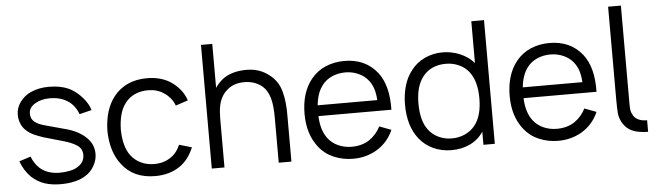

<svg xmlns="http://www.w3.org/2000/svg" viewBox="-48 -955 3977 1160"><g transform="rotate(-5 1940.0 -375.5)"><path d="M429 -397Q407.5 -454 363 -481.2Q318.5 -508.5 258.5 -508.5Q206 -508.5 168 -486Q130 -463.5 130 -427Q130 -410.5 135.5 -398Q141 -385.5 152.5 -376Q164 -366.5 181.2 -359.2Q198.5 -352 222 -346L337.5 -314.5Q412.5 -295 458 -252.5Q504 -210.5 504 -149Q504 -112.5 484 -77.5Q464.5 -42.5 432.5 -23Q376 14.5 278 14.5Q225 14.5 182.2 0.5Q139.5 -13.5 103 -47Q62.5 -87 41.5 -145L111.5 -167.5Q128 -125 157.5 -97Q180 -76 211 -65.5Q242 -55 278 -55Q310.5 -55 341.5 -61.5Q373.5 -68 392.5 -82.5Q430 -106.5 430 -150Q430 -187 400.5 -207.5Q370.5 -228.5 314.5 -244L199 -277Q164.5 -288.5 140 -300Q115.5 -311.5 96 -330Q76 -348 66.2 -374Q56.5 -400 56.5 -426Q56.5 -468 82.5 -503Q95.5 -520.5 111.8 -534Q128 -547.5 148 -556Q196.5 -578 257.5 -578Q333 -578 386.5 -551Q426 -530 458.5 -492.5Q492 -454.5 503 -415.5Z M1012.5 -398Q1004.5 -422 987.2 -442.8Q970 -463.5 949 -477Q909 -505 852 -505Q809.5 -505 773 -488.8Q736.5 -472.5 712.5 -439.5Q671 -386 669 -281Q671 -176.5 712.5 -123Q736.5 -91.5 773 -74.5Q809.5 -57.5 852 -57.5Q909.5 -57.5 951 -85.5Q989.5 -109.5 1011.5 -160.5L1087.5 -138.5Q1056.5 -62.5 999 -25Q937.5 15.5 852 15.5Q720.5 15.5 651 -76Q590 -153.5 587.5 -281Q590 -410 651 -487.5Q723 -578 853.5 -578Q934 -578 993 -541.5Q1026 -520.5 1051 -490Q1076 -459.5 1087.5 -423Z M1679 -273V0H1602V-271Q1602 -308.5 1599 -339.2Q1596 -370 1588.5 -395Q1581 -420 1568.5 -439.2Q1556 -458.5 1536.5 -473Q1493.5 -503 1437.5 -503Q1371 -503 1331.5 -466.5Q1290 -431 1279 -370Q1273 -340.5 1273 -289.5V0H1196V-750H1264.5V-483.5Q1275.5 -500.5 1291.5 -516.5Q1319 -545 1356 -559Q1393 -573 1432.5 -575Q1436 -575.5 1441.8 -575.8Q1447.5 -576 1455.5 -576Q1535.5 -576 1592 -531Q1645.5 -491 1662.5 -427Q1680.5 -362.5 1679 -273Z M1907 -123Q1931 -91.5 1968.8 -74.5Q2006.5 -57.5 2050 -57.5Q2111.5 -57.5 2157 -86.5Q2201 -116.5 2226 -165.5L2297.5 -138.5Q2264.5 -63 2195.5 -22Q2131.5 15.5 2052 15.5Q1991 15.5 1935.5 -8Q1881.5 -31 1846.5 -76Q1783 -156 1783 -279Q1783 -407.5 1846.5 -487.5Q1883 -533 1935.5 -555.5Q1988 -578 2050 -578Q2176 -578 2248 -488.5Q2311.5 -408.5 2308 -259.5H1865.5Q1868.5 -174.5 1907 -123ZM1908 -444Q1874 -399.5 1866.5 -325H2228Q2226 -362.5 2217 -391.8Q2208 -421 2189.5 -445Q2166.5 -475 2129.2 -491.8Q2092 -508.5 2050 -508.5Q2006.5 -508.5 1969.2 -492.2Q1932 -476 1908 -444Z M2912.5 -750V0H2843.5V-79Q2811.5 -32 2761.2 -8.2Q2711 15.5 2649 15.5Q2590 15.5 2539.2 -7.8Q2488.5 -31 2454 -75Q2392.5 -153.5 2392.5 -282.5Q2392.5 -341 2407.2 -394Q2422 -447 2454 -487.5Q2487.5 -531.5 2538 -554.8Q2588.5 -578 2646 -578Q2673.5 -578 2700 -572.5Q2726.5 -567 2751 -556.8Q2775.5 -546.5 2796.8 -531.5Q2818 -516.5 2835.5 -497V-750ZM2843.5 -282.5Q2843.5 -387 2798 -445Q2774 -475 2737.5 -491.2Q2701 -507.5 2658.5 -507.5Q2614.5 -507.5 2577.5 -490.8Q2540.5 -474 2516.5 -440.5Q2474 -384 2474 -282.5Q2474 -178 2515.5 -123Q2539.5 -90 2577 -72.5Q2614.5 -55 2657 -55Q2700.5 -55 2737.2 -71.8Q2774 -88.5 2798 -119Q2843.5 -175.5 2843.5 -282.5Z M3151 -123Q3175 -91.5 3212.8 -74.5Q3250.5 -57.5 3294 -57.5Q3355.5 -57.5 3401 -86.5Q3445 -116.5 3470 -165.5L3541.5 -138.5Q3508.5 -63 3439.5 -22Q3375.5 15.5 3296 15.5Q3235 15.5 3179.5 -8Q3125.5 -31 3090.5 -76Q3027 -156 3027 -279Q3027 -407.5 3090.5 -487.5Q3127 -533 3179.5 -555.5Q3232 -578 3294 -578Q3420 -578 3492 -488.5Q3555.5 -408.5 3552 -259.5H3109.5Q3112.5 -174.5 3151 -123ZM3152 -444Q3118 -399.5 3110.5 -325H3472Q3470 -362.5 3461 -391.8Q3452 -421 3433.5 -445Q3410.5 -475 3373.2 -491.8Q3336 -508.5 3294 -508.5Q3250.5 -508.5 3213.2 -492.2Q3176 -476 3152 -444Z M3841.5 8.5Q3815.5 8.5 3795 5Q3756 0 3729.5 -17Q3703 -34 3685.5 -65.5Q3672 -92 3669 -118.5Q3668 -132.5 3667.2 -153.8Q3666.5 -175 3666.5 -204V-765.5H3744V-168.5Q3744 -146 3746 -131.8Q3748 -117.5 3755.5 -105Q3763.5 -86.5 3781.8 -75.5Q3800 -64.5 3823 -62.5Q3826.5 -62 3831 -62Q3835.5 -62 3841.5 -61.5Z"/></g></svg>

Font: Russisch Sans
Style: Regular
Weight: 400
Designer: Michael Sharanda (font) & Cristiano Sobral (main changes)
Foundry: Michael Sharanda
Version: Version 2.00;October 25, 2020;FontCreator 13.0.0.2681 64-bit